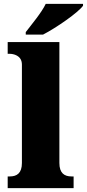

<svg xmlns="http://www.w3.org/2000/svg" viewBox="-20 -979 452 999"><path d="M114 -799H204C274 -835 387 -914 412 -949V-959H218C197 -914 143 -850 114 -812ZM363 0V-61H352C315 -61 289 -78 289 -131V-760H20V-699H31C47 -699 94 -692 94 -643V-131C94 -78 68 -61 31 -61H20V0Z"/></svg>

Font: UArctic Serif Black
Style: Regular
Weight: 900
Designer: Customization by Puisto advertising & original work Monotype Design Team
Foundry: Monotype Imaging Inc.
Version: Version 2.004